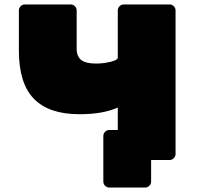

<svg xmlns="http://www.w3.org/2000/svg" viewBox="-20 -720 890 864"><path d="M770 -673V-27Q770 -16 762 -8Q754 0 743 0H660V97Q660 108 652 116Q644 124 633 124H472Q461 124 453 116Q445 108 445 97V-108Q445 -119 453 -127Q461 -135 472 -135H510V-236Q443 -206 338 -206Q200 -206 132.5 -275.5Q65 -345 65 -491V-673Q65 -684 73 -692Q81 -700 92 -700H298Q309 -700 317 -692Q325 -684 325 -673V-501Q325 -466 345.5 -450Q366 -434 412 -434Q446 -434 478 -442Q510 -450 510 -460V-673Q510 -684 518 -692Q526 -700 537 -700H743Q754 -700 762 -692Q770 -684 770 -673Z"/></svg>

Font: Rubik Mono One
Style: Regular
Weight: 400
Designer: Hubert and Fischer with Elvire Volk Leonovitch (Cyrillic Expansion: Cyreal)
Foundry: Hubert and Fischer with Elvire Volk Leonovitch
Version: Version 2.000